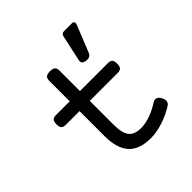

<svg xmlns="http://www.w3.org/2000/svg" viewBox="-186 -823 972 972"><g transform="rotate(-45 300.0 -337.0)"><path d="M535.2 -69.3Q535.2 -53.7 519 -43.9Q481 -20 434.1 -4.6Q387.2 10.7 346.7 10.7Q263.7 10.7 225.3 -32.5Q187 -75.7 187 -161.6V-341.8H87.9Q71.3 -341.8 64.2 -349.9Q57.1 -357.9 57.1 -377Q57.1 -396 64.2 -404.1Q71.3 -412.1 87.9 -412.1H187V-558.6Q187 -575.7 195.3 -583Q203.6 -590.3 223.6 -590.3Q243.7 -590.3 252 -583Q260.3 -575.7 260.3 -558.6V-412.1H460.9Q477.5 -412.1 484.6 -404.1Q491.7 -396 491.7 -377Q491.7 -357.9 484.6 -349.9Q477.5 -341.8 460.9 -341.8H260.3V-168Q260.3 -112.3 279.8 -86.4Q299.3 -60.5 346.7 -60.5Q379.4 -60.5 415.5 -73.7Q451.7 -86.9 485.4 -108.9Q492.2 -113.8 500.5 -113.8Q517.1 -113.8 528.8 -91.3Q535.2 -78.6 535.2 -69.3ZM488.3 -670.9Q488.3 -665 485.4 -658.7L428.2 -516.6Q420.9 -498 399.4 -498Q394 -498 391.1 -498.5Q365.7 -502 365.7 -520Q365.7 -522 366.7 -527.8L397.5 -668Q401.4 -683.6 418 -683.6H474.6Q488.3 -683.6 488.3 -670.9Z"/></g></svg>

Font: Courier Prime Code
Style: Regular
Weight: 400
Designer: Alan Dague-Greene
Foundry: Quote-Unquote Apps
Version: Version 3.0318